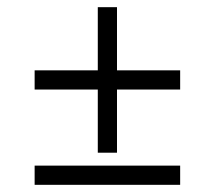

<svg xmlns="http://www.w3.org/2000/svg" viewBox="-20 -515 598 535"><path d="M252.5 -495H306V-89.5H252.5ZM76.5 -319H482V-265.5H76.5ZM76.5 -53.5H482V0H76.5Z"/></svg>

Font: Newsreader 60pt ExtraBold
Style: Regular
Weight: 800
Designer: Hugues Gentile
Foundry: Production Type
Version: Version 1.003